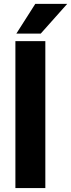

<svg xmlns="http://www.w3.org/2000/svg" viewBox="-20 -960 363 980"><path d="M211.4 -750V0H58.6V-750ZM63.5 -788.6 160.2 -940.4H323.2L188 -788.6Z"/></svg>

Font: Vazirmatn UI FD ExtraBold
Style: Regular
Weight: 800
Designer: Saber Rastikerdar
Foundry: Saber Rastikerdar
Version: Version 33.003